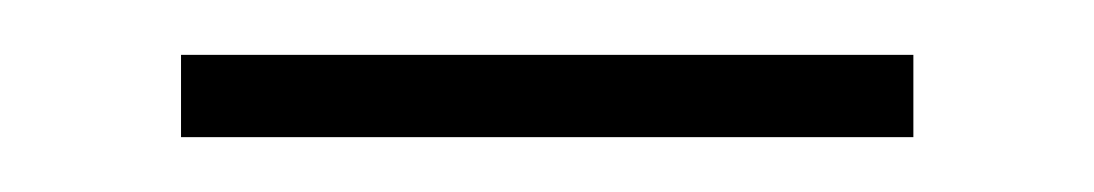

<svg xmlns="http://www.w3.org/2000/svg" viewBox="-20 -340 399 70"><path d="M313 -320V-290H46V-320Z"/></svg>

Font: Pathway Extreme 28pt ExtraLight
Style: Regular
Weight: 250
Designer: Eduardo Rodriguez Tunni
Foundry: Eduardo Rodriguez Tunni
Version: Version 1.001;gftools[0.9.26]